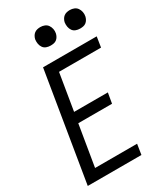

<svg xmlns="http://www.w3.org/2000/svg" viewBox="-231 -1038 965 1128"><g transform="rotate(-30 252.0 -474.0)"><path d="M16 0 137 -735H501L490 -665H205L164 -417H393L381 -347H152L106 -70H391L380 0ZM440 -823Q425 -823 411.5 -828Q398 -833 390 -844.5Q382 -856 379.5 -870.5Q377 -885 379 -900Q381 -910 386.5 -920Q392 -930 400.5 -936.5Q409 -943 419.5 -945.5Q430 -948 441 -948Q456 -948 469.5 -942.5Q483 -937 491 -925.5Q499 -914 502 -899.5Q505 -885 502 -870Q500 -860 494.5 -850Q489 -840 480.5 -833.5Q472 -827 461.5 -825Q451 -823 440 -823ZM240 -823Q225 -823 211.5 -828Q198 -833 190 -844.5Q182 -856 179.5 -870.5Q177 -885 179 -900Q181 -910 186.5 -920Q192 -930 200.5 -936.5Q209 -943 219.5 -945.5Q230 -948 241 -948Q256 -948 269.5 -942.5Q283 -937 291 -925.5Q299 -914 302 -899.5Q305 -885 302 -870Q300 -860 294.5 -850Q289 -840 280.5 -833.5Q272 -827 261.5 -825Q251 -823 240 -823Z"/></g></svg>

Font: Iosevka SS18
Style: Italic
Weight: 400
Italic angle: -9°
Monospace: yes
Designer: Belleve Invis
Foundry: Belleve Invis
Version: Version 25.1.1; ttfautohint (v1.8.4)